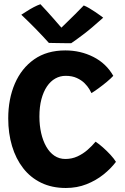

<svg xmlns="http://www.w3.org/2000/svg" viewBox="-20 -908 608 933"><path d="M543.5 -121.5Q518.5 -88.5 482.5 -59.8Q446.5 -31 400.5 -12.8Q354.5 5.5 300 5.5Q232.5 5.5 180.2 -19.8Q128 -45 92.5 -90.8Q57 -136.5 38.5 -198.2Q20 -260 20 -332.5Q20 -427 52.2 -501.8Q84.5 -576.5 146.2 -619.8Q208 -663 297.5 -663Q371 -663 433.5 -631.5Q496 -600 530.5 -539.5Q518.5 -526.5 499 -510.2Q479.5 -494 459.2 -479.2Q439 -464.5 424.5 -455.5Q422 -461.5 413.8 -475.2Q405.5 -489 390.8 -503.8Q376 -518.5 353.2 -529Q330.5 -539.5 299 -539.5Q272 -539.5 248.8 -526.5Q225.5 -513.5 208.2 -488Q191 -462.5 181.2 -425.8Q171.5 -389 171.5 -341.5Q171.5 -299 180 -261.5Q188.5 -224 204.8 -195.5Q221 -167 244.5 -151.2Q268 -135.5 297.5 -135.5Q329.5 -135.5 356.5 -148Q383.5 -160.5 405.5 -179.8Q427.5 -199 444.5 -219.5Q460.5 -209 480 -191.8Q499.5 -174.5 516.8 -155.8Q534 -137 543.5 -121.5ZM387 -881.5Q398.5 -877 413.2 -868.5Q428 -860 442.2 -850.2Q456.5 -840.5 467.2 -832.8Q478 -825 481.5 -822Q421.5 -768 382 -738.5Q342.5 -709 326 -698Q316 -698 295.8 -698.2Q275.5 -698.5 253.8 -698.8Q232 -699 217.5 -699.5Q186.5 -734 153.5 -767.8Q120.5 -801.5 83.5 -836.5Q94 -843 109.8 -853.2Q125.5 -863.5 143.5 -873Q161.5 -882.5 176.5 -887.5Q193 -870 209.8 -851.5Q226.5 -833 241.5 -816Q256.5 -799 267 -786.5Q277.5 -774 282 -769.5H274Q282.5 -777.5 302.2 -796.8Q322 -816 345.2 -839Q368.5 -862 387 -881.5Z"/></svg>

Font: Grandstander Thin SemiBold
Style: Regular
Weight: 600
Version: Version 1.200